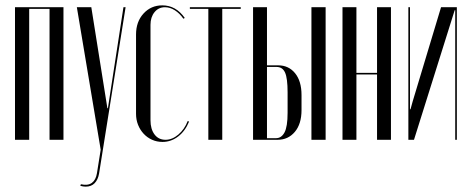

<svg xmlns="http://www.w3.org/2000/svg" viewBox="-20 -522 1758 717"><path d="M217 -495V0H165V-489H89V0H36V-495Z M321 -495 381 -118H383L441 -495H449L350 126Q346 149 333.5 162Q321 175 300 175Q291 175 280 172L282 166Q308 172 323 161Q338 150 342 125L356 37L267 -495Z M488 -393Q488 -441 516 -471.5Q544 -502 586 -502Q637 -502 670 -455L665 -452Q651 -472 633 -483.5Q615 -495 596 -495Q572 -495 557 -476.5Q542 -458 542 -429V-73Q542 -40 557 -20Q572 0 598 0Q623 0 646 -19.5Q669 -39 681 -70L686 -68Q672 -33 645.5 -12.5Q619 8 587 8Q566 8 548 0Q530 -8 516.5 -22.5Q503 -37 495.5 -56Q488 -75 488 -97Z M879 -489H810V0H758V-489H689V-495H879Z M1019 -278Q1058 -278 1082 -248.5Q1106 -219 1106 -167V-111Q1106 -59 1081 -29.5Q1056 0 1017 0H925V-495H977V-278ZM1196 -495V0H1143V-495ZM1054 -177Q1054 -230 1044.5 -251Q1035 -272 1013 -272H977V-6H1011Q1031 -6 1042.5 -27.5Q1054 -49 1054 -101Z M1311 -495V-250H1388V-495H1440V0H1388V-244H1311V0H1259V-495Z M1686 -495V0H1680V-484H1678L1526 0H1505V-495H1511V-114H1513L1521 -143L1627 -495Z"/></svg>

Font: Moniqa Cond Display
Style: Regular
Weight: 400
Width: 3
Designer: Rajesh Rajput
Foundry: Rajesh Rajput
Version: Version 1.000